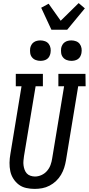

<svg xmlns="http://www.w3.org/2000/svg" viewBox="-20 -1212 573 1240"><path d="M204 8Q176 8 149 2Q122 -4 101.5 -19.5Q81 -35 66.5 -57.5Q52 -80 46.5 -106.5Q41 -133 41.5 -161Q42 -189 47 -217L119 -655H82V-735H257V-655H210L135 -204Q133 -189 131.5 -174Q130 -159 132 -144Q134 -129 139 -115.5Q144 -102 153 -92Q162 -82 176.5 -77Q191 -72 206 -72Q227 -72 248 -81.5Q269 -91 284 -108.5Q299 -126 306.5 -147Q314 -168 317 -189L394 -655H357V-735H532L533 -655H485L406 -176Q402 -152 394.5 -128.5Q387 -105 374 -83Q361 -61 342 -43Q323 -25 300 -13Q277 -1 252.5 3.5Q228 8 204 8ZM441 -819Q425 -819 410.5 -824.5Q396 -830 386.5 -842Q377 -854 375 -869.5Q373 -885 375 -901Q377 -912 383 -922.5Q389 -933 398.5 -939.5Q408 -946 419 -948.5Q430 -951 441 -951Q457 -951 471.5 -945.5Q486 -940 495 -928Q504 -916 506.5 -900.5Q509 -885 506 -869Q504 -858 498.5 -847.5Q493 -837 483.5 -830.5Q474 -824 463 -821.5Q452 -819 441 -819ZM241 -819Q225 -819 210.5 -824.5Q196 -830 186.5 -842Q177 -854 175 -869.5Q173 -885 175 -901Q177 -912 183 -922.5Q189 -933 198.5 -939.5Q208 -946 219 -948.5Q230 -951 241 -951Q257 -951 271.5 -945.5Q286 -940 295 -928Q304 -916 306.5 -900.5Q309 -885 306 -869Q304 -858 298.5 -847.5Q293 -837 283.5 -830.5Q274 -824 263 -821.5Q252 -819 241 -819ZM312 -1020 246 -1162 294 -1188 372 -1078 488 -1192 528 -1158 414 -1020Z"/></svg>

Font: Iosevka Curly Slab Medium
Style: Italic
Weight: 500
Italic angle: -9°
Monospace: yes
Designer: Belleve Invis
Foundry: Belleve Invis
Version: Version 22.1.2; ttfautohint (v1.8.4)